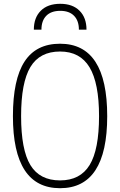

<svg xmlns="http://www.w3.org/2000/svg" viewBox="-20 -980 632 1010"><path d="M296 10Q48 10 48 -369Q48 -562 109 -656Q170 -750 296 -750Q544 -750 544 -369Q544 10 296 10ZM296 -31Q402 -31 451.5 -112Q501 -193 501 -369Q501 -543 451 -626Q401 -709 296 -709Q189 -709 140 -627.5Q91 -546 91 -369Q91 -192 140 -111.5Q189 -31 296 -31ZM395 -824Q395 -871 369.5 -897Q344 -923 297 -923Q249 -923 223.5 -897Q198 -871 198 -824H158Q158 -887 194.5 -923.5Q231 -960 297 -960Q362 -960 398.5 -923.5Q435 -887 435 -824Z"/></svg>

Font: Encode Sans Compressed
Style: ExtraLight
Weight: 200
Designer: Pablo Impallari, Andres Torresi
Foundry: Pablo Impallari, Andres Torresi
Version: Version 1.000; ttfautohint (v1.00) -l 8 -r 50 -G 200 -x 14 -